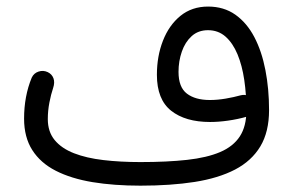

<svg xmlns="http://www.w3.org/2000/svg" viewBox="-20 -544 908 594"><path d="M54.5 -177Q54.5 -119.4 79.9 -79.7Q105.2 -39.9 152.6 -15.7Q200 8.5 266.3 19.5Q332.5 30.4 414.5 30.4Q508.3 30.4 582 18.9Q655.8 7.3 707.2 -19.4Q758.5 -46.2 785.5 -91.2Q812.4 -136.3 812.4 -203.3Q812.4 -269.2 801.1 -327.2Q789.9 -385.3 766.8 -429.4Q743.7 -473.4 708.1 -498.6Q672.4 -523.7 623.8 -523.7Q573.7 -523.7 538.2 -494.9Q502.8 -466 484.1 -418Q465.4 -370.1 465.4 -312.7Q465.4 -236.4 509.4 -201.5Q553.5 -166.6 629.9 -166.6Q656.2 -166.6 685.6 -170.8Q715 -175 743.3 -182.9Q757.1 -186.5 764.2 -199.6Q771.2 -212.7 766.4 -226.8Q762.6 -238.9 750.7 -245.8Q738.8 -252.8 725.2 -249.3Q703.3 -243.2 678 -238.9Q652.7 -234.6 629.2 -234.6Q584.1 -234.6 558.2 -254.4Q532.3 -274.1 532.3 -321.7Q532.3 -355 542.6 -384.5Q552.8 -413.9 573.1 -432.3Q593.4 -450.6 623.5 -450.6Q655.3 -450.6 677.9 -430.6Q700.4 -410.6 714.8 -376Q729.1 -341.4 735.7 -296.6Q742.3 -251.8 742.3 -202Q742.3 -153.3 722 -122.1Q701.7 -90.9 660.9 -73.5Q620.2 -56.2 558.7 -49.4Q497.1 -42.6 414.5 -42.6Q352.2 -42.6 299.8 -48.8Q247.4 -54.9 208.9 -69.9Q170.4 -84.9 149.1 -110.7Q127.9 -136.5 127.9 -175.5Q127.9 -201.2 132.8 -226.7Q137.7 -252.1 144.4 -271.9Q150.1 -288.9 145.4 -301.8Q140.7 -314.6 127.6 -320.9Q113.9 -327.3 99.4 -322.6Q84.8 -317.9 78.2 -303.9Q54.5 -246.6 54.5 -177Z"/></svg>

Font: Mikhak VF
Style: Regular
Weight: 100
Designer: Amin Abedi
Version: Version 3.001